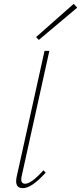

<svg xmlns="http://www.w3.org/2000/svg" viewBox="-20 -976 422 1000"><path d="M182 -768 168 -783 364 -956 382 -936ZM99 4Q54 4 67 -56L212 -711H237L93 -59Q84 -19 111 -19Q143 -19 206 -89L218 -77Q145 4 99 4Z"/></svg>

Font: EauTestText Extralight
Style: Italic
Weight: 250
Italic angle: -12°
Designer: Christian Thalmann (Catharsis Fonts)
Version: Version 0.001;PS 000.001;hotconv 1.0.88;makeotf.lib2.5.64775